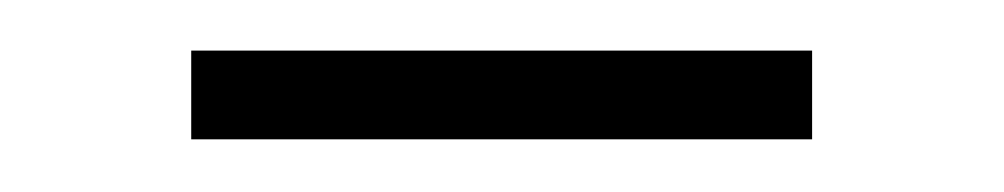

<svg xmlns="http://www.w3.org/2000/svg" viewBox="-20 -666 387 74"><path d="M53.7 -646.5V-612.3H293V-646.5Z"/></svg>

Font: Yaldevi Colombo ExtraLight
Style: Regular
Weight: 275
Designer: Sol Matas, Denzil Rajitha, Kosala Senevirathne and Pathum Egodawatta
Foundry: Mooniak
Version: Version 1.020 ; ttfautohint (v1.6)